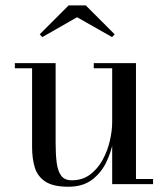

<svg xmlns="http://www.w3.org/2000/svg" viewBox="-20 -700 638 730"><path d="M240 10Q182 10 152.2 -9.8Q122.5 -29.5 112.2 -63.5Q102 -97.5 102 -141V-440.5H36.5V-460H191.5V-155.5Q191.5 -113.5 195.5 -81.8Q199.5 -50 212.5 -32.2Q225.5 -14.5 253 -14.5Q293.5 -14.5 322.8 -36.5Q352 -58.5 370.5 -92.8Q389 -127 397.8 -165.2Q406.5 -203.5 406.5 -235.5L418 -238Q418 -205 410.2 -162.8Q402.5 -120.5 383 -81Q363.5 -41.5 328.8 -15.8Q294 10 240 10ZM406.5 0V-440.5H336.5V-460H497V-19.5H562V0ZM141 -559 131 -569.5 241 -679.5H306L416 -569.5L406 -559L273 -634.5Z"/></svg>

Font: Bodoni Moda 11pt
Style: Regular
Weight: 400
Version: Version 2.004